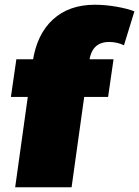

<svg xmlns="http://www.w3.org/2000/svg" viewBox="-20 -790 587 810"><path d="M118 -530Q135 -645 203 -707.5Q271 -770 380 -770Q423 -770 470 -762Q517 -754 547 -742L503 -599Q489 -606 472.5 -609.5Q456 -613 441 -613Q404 -613 383 -593Q362 -573 356 -530L282 0H44ZM49 -540H459L436 -381H26Z"/></svg>

Font: Pathway Extreme SemiCondensed Black
Style: Italic
Weight: 900
Width: 4
Italic angle: -8°
Version: Version 1.001;gftools[0.9.26]